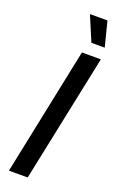

<svg xmlns="http://www.w3.org/2000/svg" viewBox="-177 -983 638 1029"><g transform="rotate(20 141.5 -468.5)"><path d="M175 -729H283L131 0H24ZM145 -937H245L281 -795H205Z"/></g></svg>

Font: Mona Sans Medium
Style: Italic
Weight: 500
Italic angle: -11.7°
Designer: Deni Anggara
Foundry: GitHub
Version: Version 2.000